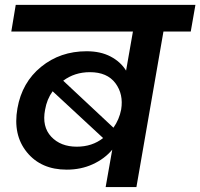

<svg xmlns="http://www.w3.org/2000/svg" viewBox="-20 -760 814 780"><path d="M409.2 0 436 -151.9Q404.8 -114.7 356.9 -92.8Q309.1 -70.8 251 -70.8Q147 -70.8 89.4 -141.4Q31.7 -211.9 50.8 -319.8Q69.3 -425.3 147 -488.5Q224.6 -551.8 332 -551.8Q388.7 -551.8 429.4 -530.3Q470.2 -508.8 492.2 -473.1L520 -631.8H25.9L43.9 -740.2H773.9L754.9 -631.8H644L534.2 0ZM345.2 -466.8Q283.2 -466.8 236.8 -432.1L440.9 -241.2Q464.4 -274.4 472.2 -314.9Q482.4 -377 449 -421.9Q415.5 -466.8 345.2 -466.8ZM292 -164.1Q354.5 -164.1 398.9 -199.2L193.8 -389.2Q170.4 -356.9 163.1 -314Q149.9 -245.6 188 -204.8Q226.1 -164.1 292 -164.1Z"/></svg>

Font: SVN-Poppins SemiBold
Style: Italic
Weight: 600
Italic angle: -10°
Designer: Ninad Kale (Devanagari), Jonny Pinhorn (Latin)
Foundry: Indian Type Foundry
Version: Version 3.002 2017